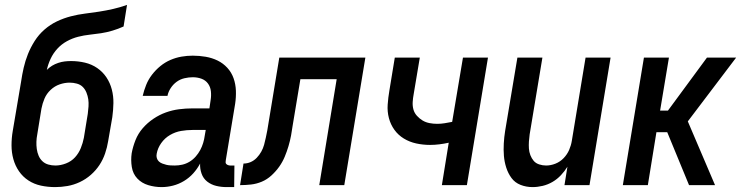

<svg xmlns="http://www.w3.org/2000/svg" viewBox="-20 -755 3040 783"><path d="M205 8Q175 8 147 2Q119 -4 96 -19Q73 -34 57.5 -56.5Q42 -79 34.5 -106Q27 -133 27 -162.5Q27 -192 32 -221L66 -422Q70 -450 76.5 -478.5Q83 -507 94 -534.5Q105 -562 121.5 -588Q138 -614 161.5 -634.5Q185 -655 212.5 -668Q240 -681 269 -688.5Q298 -696 326.5 -699.5Q355 -703 384 -707.5Q413 -712 441.5 -718.5Q470 -725 498 -735L484 -647Q462 -637 438.5 -630Q415 -623 392 -619.5Q369 -616 345.5 -613.5Q322 -611 298.5 -605Q275 -599 253 -587Q231 -575 214 -556.5Q197 -538 186.5 -515.5Q176 -493 171 -470Q181 -480 192.5 -487Q204 -494 217.5 -498.5Q231 -503 244 -504.5Q257 -506 270 -506Q299 -506 326.5 -499.5Q354 -493 376.5 -477.5Q399 -462 414 -439.5Q429 -417 436 -390Q443 -363 442.5 -334.5Q442 -306 438 -277L421 -179Q417 -154 408.5 -129Q400 -104 385.5 -82Q371 -60 350.5 -42Q330 -24 305.5 -12.5Q281 -1 255.5 3.5Q230 8 205 8ZM206 -80Q227 -80 249 -88.5Q271 -97 286 -113.5Q301 -130 309.5 -151Q318 -172 322 -193L338 -291Q340 -306 341 -321Q342 -336 340 -350Q338 -364 332.5 -377.5Q327 -391 317.5 -400.5Q308 -410 293.5 -414Q279 -418 264 -418Q244 -418 223.5 -411Q203 -404 186.5 -388.5Q170 -373 161.5 -353Q153 -333 149 -312L132 -207Q129 -192 128.5 -177Q128 -162 130 -147.5Q132 -133 137.5 -120Q143 -107 153 -97.5Q163 -88 177 -84Q191 -80 206 -80Z M639 8Q611 8 584.5 0Q558 -8 540 -27Q522 -46 517.5 -74Q513 -102 517 -130Q522 -157 532.5 -183.5Q543 -210 562 -232Q581 -254 605.5 -270.5Q630 -287 656.5 -296.5Q683 -306 710.5 -309.5Q738 -313 765 -313H834L839 -347Q842 -365 840 -383Q838 -401 828 -414.5Q818 -428 801.5 -434Q785 -440 766 -440Q750 -440 732.5 -436Q715 -432 700.5 -421.5Q686 -411 676 -395.5Q666 -380 663 -364H562Q567 -386 576 -408.5Q585 -431 600 -450.5Q615 -470 634 -485.5Q653 -501 675 -510.5Q697 -520 720 -524Q743 -528 766 -528Q793 -528 819 -523.5Q845 -519 867.5 -508Q890 -497 907 -478.5Q924 -460 932.5 -436Q941 -412 942 -385.5Q943 -359 939 -332L901 -103Q900 -98 900 -93.5Q900 -89 903 -86Q906 -83 910.5 -81.5Q915 -80 919 -80H936L935 8H904Q882 8 861.5 3Q841 -2 825 -14.5Q809 -27 802 -47Q795 -67 796 -88Q785 -67 768.5 -48.5Q752 -30 730.5 -17Q709 -4 685.5 2Q662 8 639 8ZM693 -80Q708 -80 723.5 -83.5Q739 -87 753 -95.5Q767 -104 778 -116.5Q789 -129 796.5 -143Q804 -157 808.5 -172Q813 -187 815 -202L819 -225H765Q742 -225 718.5 -221Q695 -217 673.5 -204.5Q652 -192 637.5 -171.5Q623 -151 619 -128Q617 -119 619.5 -110.5Q622 -102 628 -96.5Q634 -91 642 -88Q650 -85 658 -83Q666 -81 675 -80.5Q684 -80 693 -80Z M959 0 973 -88Q988 -88 1002 -94Q1016 -100 1027 -111.5Q1038 -123 1045.5 -136.5Q1053 -150 1057 -164.5Q1061 -179 1064 -193.5Q1067 -208 1070 -223L1119 -520H1470L1384 0H1282L1353 -432H1205L1174 -246Q1171 -224 1167 -202.5Q1163 -181 1156.5 -159Q1150 -137 1141 -115.5Q1132 -94 1118.5 -75Q1105 -56 1087 -39.5Q1069 -23 1047.5 -14Q1026 -5 1003.5 -2.5Q981 0 959 0Z M1782 0 1810 -173Q1792 -169 1772.5 -166.5Q1753 -164 1734 -164Q1705 -164 1677.5 -170Q1650 -176 1627 -190Q1604 -204 1588.5 -225.5Q1573 -247 1566 -273.5Q1559 -300 1561 -328.5Q1563 -357 1568 -386L1590 -520H1692L1667 -371Q1664 -355 1663 -339Q1662 -323 1666 -308.5Q1670 -294 1680.5 -282.5Q1691 -271 1703.5 -263.5Q1716 -256 1731.5 -253Q1747 -250 1763 -250Q1778 -250 1793.5 -252.5Q1809 -255 1824 -258L1868 -520H1970L1884 0Z M2152 8Q2126 8 2103 -1Q2080 -10 2066 -29Q2052 -48 2044.5 -71.5Q2037 -95 2035 -119.5Q2033 -144 2034.5 -170Q2036 -196 2040 -221L2090 -520H2192L2140 -207Q2138 -193 2137 -178Q2136 -163 2137 -149Q2138 -135 2143 -122Q2148 -109 2156.5 -99Q2165 -89 2179 -84.5Q2193 -80 2207 -80Q2226 -80 2245 -87.5Q2264 -95 2278.5 -110Q2293 -125 2301 -143.5Q2309 -162 2312 -181L2368 -520H2470L2384 0H2282L2294 -75Q2283 -57 2267.5 -40.5Q2252 -24 2233 -13Q2214 -2 2193 3Q2172 8 2152 8Z M2520 0 2606 -520H2708L2672 -304H2704L2863 -520H2982L2785 -260L2896 0H2790L2701 -216H2657L2622 0Z"/></svg>

Font: Iosevka SS18 Semibold
Style: Italic
Weight: 600
Italic angle: -9°
Monospace: yes
Designer: Belleve Invis
Foundry: Belleve Invis
Version: Version 25.1.1; ttfautohint (v1.8.4)